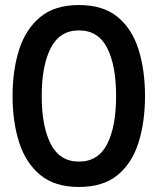

<svg xmlns="http://www.w3.org/2000/svg" viewBox="-20 -732 627 764"><path d="M294 12Q198 12 140 -36Q82 -84 56 -166Q30 -248 30 -350Q30 -452 56 -534Q82 -616 140 -664Q198 -712 294 -712Q390 -712 447.5 -665Q505 -618 531 -536Q557 -454 557 -350Q557 -246 531 -164Q505 -82 447.5 -35Q390 12 294 12ZM294 -89Q371 -89 406.5 -159Q442 -229 442 -350Q442 -471 406.5 -541Q371 -611 294 -611Q218 -611 182 -541Q146 -471 146 -350Q146 -229 182 -159Q218 -89 294 -89Z"/></svg>

Font: Rethink Sans SemiBold
Style: Regular
Weight: 600
Designer: The Rethink Sans project authors (Hans Thiessen). DM Sans designed by Colophon Foundry.
Foundry: Rethink Communications LLC
Version: Version 1.001